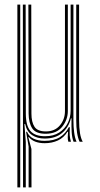

<svg xmlns="http://www.w3.org/2000/svg" viewBox="-20 -620 438 840"><path d="M80.8 200 80 -600H92.2L93 -121.8Q93.2 -69.8 113.1 -46.9Q133 -24 177.2 -24Q214.2 -24 239.1 -40.2Q264 -56.5 276.5 -81.9Q289 -107.2 289 -135V-600H301.2V-95Q301.2 -65.2 304.4 -40.9Q307.5 -16.5 314.8 0H301.8Q295 -17.5 293.6 -42.1Q292.2 -66.8 292.8 -94.8Q293.2 -99.5 293.2 -102H290.2Q280.2 -62 251.2 -37.9Q222.2 -13.8 175.2 -13.8Q143.2 -13.8 120.2 -29.1Q97.2 -44.5 90.2 -77.2H86.8L92.8 0.8V200ZM56 200V-600H68.5V200ZM179.5 -34.8Q136.2 -34.8 120.9 -58.6Q105.5 -82.5 105.2 -123L104.2 -600H116.8L117.5 -123Q117.5 -85.8 130.9 -65.4Q144.2 -45 180.8 -45Q220 -45 242.1 -71.5Q264.2 -98 264.2 -134V-600H276.8V-134.5Q276.8 -96.5 252.2 -65.6Q227.8 -34.8 179.5 -34.8ZM328.2 0Q313.5 -30.8 313.5 -95V-600H326V-95Q326 -27 342 0ZM105.2 200V21.2L94.2 -43.5H98.2Q107.2 -22.5 127.4 -13.1Q147.5 -3.8 174.8 -3.8Q216.2 -3.8 241.6 -19.6Q267 -35.5 281.2 -63.5H285.5Q284.2 -42.2 285.1 -28.1Q286 -14 290.5 0H279Q276.2 -9 276.4 -20.1Q276.5 -31.2 277.8 -43.5H275.2Q259.2 -17.5 233.4 -5.5Q207.5 6.5 175.5 6.5Q128.5 6.5 106.5 -20H103.8L117.5 31.8L117.8 200Z"/></svg>

Font: Big Shoulders Inline Text Light
Style: Regular
Weight: 300
Designer: Patric King
Foundry: XO Type Co
Version: Version 1.000